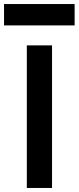

<svg xmlns="http://www.w3.org/2000/svg" viewBox="-54 -932 390 952"><path d="M79 0V-707H204V0ZM-34 -806V-912H316V-806Z"/></svg>

Font: Onest SemiBold
Style: Regular
Weight: 600
Designer: Dmitri Voloshin, Andrey Kudryavtsev
Foundry: Dmitri Voloshin, Andrey Kudryavtsev
Version: Version 1.000;gftools[0.9.33]